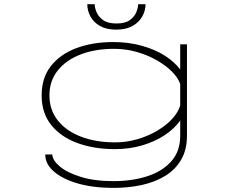

<svg xmlns="http://www.w3.org/2000/svg" viewBox="-20 -716 1140 936"><path d="M540 11Q438.5 11 357.8 -18.5Q277 -48 230 -106.2Q183 -164.5 183 -251Q183 -337.5 229 -395.2Q275 -453 354 -482Q433 -511 532 -511Q606.5 -511 670.5 -493.2Q734.5 -475.5 782.8 -445Q831 -414.5 858.5 -377V-500H891.5V-55Q891.5 13.5 863.5 62Q835.5 110.5 786 141Q736.5 171.5 671.8 185.8Q607 200 533.5 200Q435 200 360 178.5Q285 157 242.8 120.2Q200.5 83.5 200.5 37H235Q236 65.5 271.5 95.5Q307 125.5 373.5 146.2Q440 167 533.5 167Q624 167 697.8 143.2Q771.5 119.5 815 70.5Q858.5 21.5 858.5 -53V-128.5Q831.5 -90 784.5 -58.2Q737.5 -26.5 675 -7.8Q612.5 11 540 11ZM221 -251Q221 -180 261.8 -128.8Q302.5 -77.5 374.8 -49.8Q447 -22 541 -22Q597.5 -22 650.2 -37.5Q703 -53 746.8 -79Q790.5 -105 819.8 -137Q849 -169 858.5 -202V-306.5Q848.5 -336.5 818.5 -366.8Q788.5 -397 744.2 -422.2Q700 -447.5 646.5 -462.8Q593 -478 536 -478Q444.5 -478 373.5 -450.8Q302.5 -423.5 261.8 -372.8Q221 -322 221 -251ZM546.5 -571.5Q498.5 -571.5 467.2 -589.5Q436 -607.5 420.8 -636Q405.5 -664.5 405.5 -695.5H441.5Q441.5 -680 450.2 -657.8Q459 -635.5 482 -618.5Q505 -601.5 547.5 -601.5Q590.5 -601.5 613.5 -618.5Q636.5 -635.5 645 -657.8Q653.5 -680 653.5 -695.5H689.5Q689.5 -664.5 673.8 -636Q658 -607.5 626.2 -589.5Q594.5 -571.5 546.5 -571.5Z"/></svg>

Font: Trispace Expanded Thin
Style: Regular
Weight: 100
Width: 7
Designer: Tyler Finck
Foundry: Etcetera Type Company
Version: Version 1.210; ttfautohint (v1.8.3)